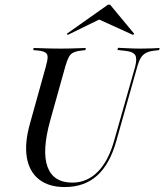

<svg xmlns="http://www.w3.org/2000/svg" viewBox="-20 -772 688 804"><path d="M250.8 11.3Q183.9 11.3 143.1 -21Q102.4 -53.2 92.3 -112.9Q82.3 -172.6 105.6 -254.8L171.8 -492.7Q179 -518.5 179.4 -531.9Q179.8 -545.2 170.6 -551.6Q161.3 -558.1 138.7 -560.5L119.4 -562.1L121 -571Q133.1 -571 150.4 -570.2Q167.7 -569.4 188.7 -569Q209.7 -568.5 234.7 -568.5H233.9H234.7Q257.3 -568.5 277 -569Q296.8 -569.4 312.5 -570.2Q328.2 -571 339.5 -571L337.1 -562.1L323.4 -560.5Q300 -558.1 287.5 -552Q275 -546 267.7 -532.3Q260.5 -518.5 253.2 -492.7L190.3 -267.7Q154.8 -139.5 179 -73.4Q203.2 -7.3 283.1 -7.3Q344.4 -7.3 389.5 -52.8Q434.7 -98.4 458.9 -186.3L546 -492.7Q554.8 -527.4 546 -541.5Q537.1 -555.6 506.5 -558.9L471.8 -562.9L474.2 -571.8Q491.9 -571 518.1 -569.8Q544.4 -568.5 570.2 -568.5Q596 -568.5 615.7 -569.4Q635.5 -570.2 648.4 -571L646 -562.1L625 -559.7Q604 -557.3 590.7 -550Q577.4 -542.7 569.4 -529.4Q561.3 -516.1 554.8 -492.7L467.7 -183.9Q440.3 -84.7 386.7 -36.7Q333.1 11.3 250.8 11.3ZM263.7 -625.8 259.7 -630.6 432.3 -752.4H441.1L541.9 -630.6L537.1 -625.8L382.3 -696L418.5 -701.6Z"/></svg>

Font: Playfair 144pt SemiCondensed
Style: Italic
Weight: 400
Width: 4
Italic angle: -15.6°
Designer: Claus Eggers Sørensen
Foundry: Claus Eggers Sørensen
Version: Version 2.203